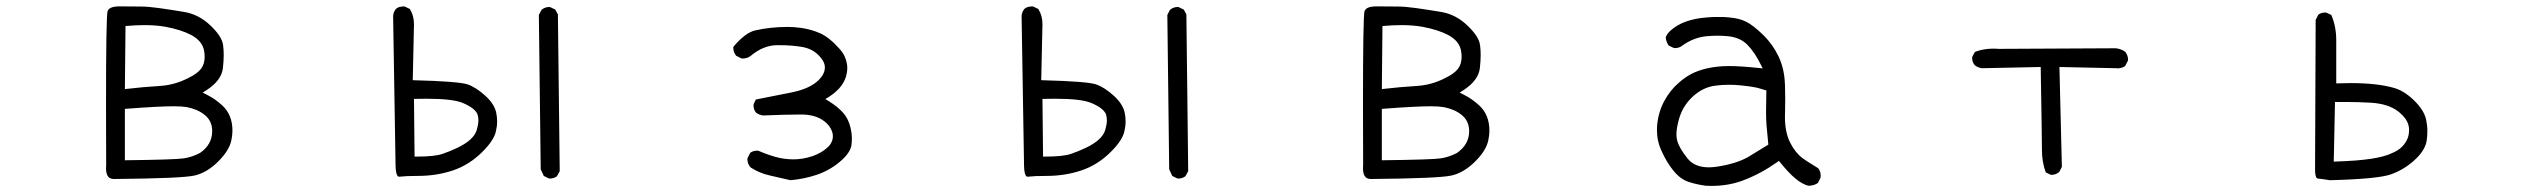

<svg xmlns="http://www.w3.org/2000/svg" viewBox="-20 -574 8040 611"><path d="M377.4 -64V-227.5Q483.9 -235.8 533.2 -235.8Q558.6 -235.8 574 -233.2Q589.4 -230.5 604.7 -224.1Q620.1 -217.8 632.3 -207.5Q655.3 -188.5 655.3 -156.7Q655.3 -114.3 616.7 -87.4Q591.8 -74.2 565.2 -70.1Q538.6 -65.9 377.4 -64ZM427.7 -553.2 360.4 -553.7Q327.1 -553.7 322.3 -538.1Q317.4 -522 317.4 -236.8Q317.4 -154.8 317.9 -50.8V-50.3Q317.4 -43.9 317.4 -38.6Q317.4 -18.6 325.7 -10.3Q331.5 -4.4 342.8 -4.4Q560.5 -6.3 599.9 -15.6Q639.2 -24.9 674.6 -60.3Q710 -95.7 716.3 -127.9Q719.7 -143.6 719.7 -158.2Q719.7 -209 687 -238.8Q664.1 -259.8 637.7 -272.9L625 -279.3L637.2 -287.1Q685.5 -318.4 689.5 -358.4Q691.9 -381.3 691.9 -399.2Q691.9 -417 689.9 -430.7Q686.5 -458 649.4 -493.2Q612.3 -528.3 566.7 -535.9Q521 -543.5 486.3 -548.3Q451.7 -553.2 427.7 -553.2ZM579.1 -325.7Q579.1 -325.7 579.1 -325.7ZM439.5 -494.1Q476.6 -494.1 506.3 -488.8Q556.6 -479.5 588.9 -462.4Q623.5 -443.8 629.4 -413.1Q631.3 -402.8 631.3 -393.6Q631.3 -370.6 620.1 -355.5Q607.9 -339.4 579.1 -325.7Q536.1 -303.2 486.6 -300.3Q437 -297.4 377.4 -290.5L379.4 -491.2Q414.6 -494.1 439.5 -494.1Z M1307.6 -75.7H1299.3L1297.4 -259.3Q1322.8 -259.8 1337.9 -259.8Q1419.9 -259.8 1452.1 -246.6Q1491.7 -230 1499.5 -210.4Q1502.4 -202.1 1502.4 -190.2Q1502.4 -178.2 1497.1 -160.2Q1487.3 -127.9 1434.1 -103Q1414.1 -93.3 1388.7 -84.5Q1363.8 -75.7 1307.6 -75.7ZM1309.6 -14.2Q1368.7 -14.2 1419.9 -31.2Q1473.6 -48.8 1516.1 -91.8Q1552.2 -127.9 1558.1 -156.2Q1562 -172.4 1562 -187.3Q1562 -202.1 1559.1 -215.3Q1553.7 -242.7 1524.2 -269.5Q1494.6 -296.4 1467.3 -305.7Q1454.1 -310.1 1411.6 -313.5Q1369.1 -316.9 1293.5 -318.8L1297.4 -497.1Q1297.4 -524.4 1284.2 -545.4L1268.1 -553.2Q1266.1 -553.7 1263.2 -553.7Q1260.3 -553.7 1256.3 -552.7Q1247.1 -551.8 1240.2 -545.9Q1232.4 -536.6 1231 -523.9L1238.8 -46.9Q1239.3 -20 1246.1 -13.2Q1247.6 -11.7 1250 -11.7Q1250.5 -11.7 1251 -11.7Q1272 -14.2 1309.6 -14.2ZM1726.1 -6.3Q1728 -5.9 1731.9 -5.9Q1735.8 -5.9 1741.5 -7.6Q1747.1 -9.3 1752.4 -13.2L1761.2 -29.3L1755.4 -528.3L1747.1 -543.5L1731 -551.3Q1729.5 -551.8 1728 -551.8Q1713.9 -551.8 1703.1 -542.5L1694.8 -526.4L1700.7 -35.2L1710.4 -14.2Z M2689.5 -111.3Q2690.9 -122.1 2690.9 -135.7Q2690.9 -149.4 2687 -166Q2680.7 -194.3 2664.6 -213.4Q2647.9 -232.9 2617.7 -252L2606.4 -258.8L2617.7 -265.6Q2668 -297.9 2674.8 -341.8Q2676.3 -349.6 2676.3 -356.7Q2676.3 -363.8 2675.3 -370.1Q2674.3 -376.5 2672.4 -382.8Q2670.4 -389.2 2667.5 -395.5Q2661.6 -407.7 2650.9 -419.4Q2619.1 -455.1 2590.1 -468Q2561 -481 2527.8 -485.4Q2505.9 -488.3 2487.3 -488.3Q2430.7 -488.3 2382.8 -477.1Q2352.1 -470.2 2314 -425.3Q2313.5 -424.3 2313.5 -422.9Q2313.5 -407.2 2322.8 -396.5L2339.4 -388.2Q2341.3 -387.7 2342.8 -387.7Q2357.9 -387.7 2368.7 -396Q2408.2 -429.2 2451.2 -430.2Q2457 -430.2 2462.4 -430.2Q2497.1 -430.2 2530.3 -425Q2563.5 -419.9 2585.4 -397.9L2593.3 -388.7Q2605 -374.5 2605 -359.4Q2605 -339.4 2585.9 -319.8Q2557.6 -291.5 2498.5 -279.8L2385.3 -257.3L2378.4 -242.7Q2377.9 -240.7 2377.9 -239.3Q2377.9 -225.1 2385.7 -215.8Q2395 -208.5 2407.7 -206.5Q2482.4 -209.5 2519.5 -209.5Q2529.3 -209.5 2536.1 -209.5Q2584 -208 2611.8 -180.7Q2625 -167 2629.4 -150.4Q2630.4 -145 2630.4 -139.2Q2630.4 -133.3 2628.4 -127.4Q2624.5 -115.2 2614.7 -106Q2595.2 -87.4 2565.4 -77.1Q2535.6 -66.9 2505.1 -66.9Q2474.6 -66.9 2446.8 -75Q2418.9 -83 2393.6 -94.2Q2391.1 -94.7 2388.7 -94.7Q2386.2 -94.7 2382.3 -93.8Q2374 -92.8 2367.2 -87.4L2358.9 -70.8Q2358.4 -69.3 2358.4 -67.9Q2358.4 -53.2 2368.2 -41.5Q2395.5 -23.4 2428.5 -15.9Q2461.4 -8.3 2495.6 -0.5Q2539.1 -4.4 2578.6 -17.6Q2618.2 -30.8 2651.4 -58.1Q2684.6 -85.4 2689.5 -111.3Z M3307.6 -75.7H3299.3L3297.4 -259.3Q3322.8 -259.8 3337.9 -259.8Q3419.9 -259.8 3452.1 -246.6Q3491.7 -230 3499.5 -210.4Q3502.4 -202.1 3502.4 -190.2Q3502.4 -178.2 3497.1 -160.2Q3487.3 -127.9 3434.1 -103Q3414.1 -93.3 3388.7 -84.5Q3363.8 -75.7 3307.6 -75.7ZM3309.6 -14.2Q3368.7 -14.2 3419.9 -31.2Q3473.6 -48.8 3516.1 -91.8Q3552.2 -127.9 3558.1 -156.2Q3562 -172.4 3562 -187.3Q3562 -202.1 3559.1 -215.3Q3553.7 -242.7 3524.2 -269.5Q3494.6 -296.4 3467.3 -305.7Q3454.1 -310.1 3411.6 -313.5Q3369.1 -316.9 3293.5 -318.8L3297.4 -497.1Q3297.4 -524.4 3284.2 -545.4L3268.1 -553.2Q3266.1 -553.7 3263.2 -553.7Q3260.3 -553.7 3256.3 -552.7Q3247.1 -551.8 3240.2 -545.9Q3232.4 -536.6 3231 -523.9L3238.8 -46.9Q3239.3 -20 3246.1 -13.2Q3247.6 -11.7 3250 -11.7Q3250.5 -11.7 3251 -11.7Q3272 -14.2 3309.6 -14.2ZM3726.1 -6.3Q3728 -5.9 3731.9 -5.9Q3735.8 -5.9 3741.5 -7.6Q3747.1 -9.3 3752.4 -13.2L3761.2 -29.3L3755.4 -528.3L3747.1 -543.5L3731 -551.3Q3729.5 -551.8 3728 -551.8Q3713.9 -551.8 3703.1 -542.5L3694.8 -526.4L3700.7 -35.2L3710.4 -14.2Z M4377.4 -64V-227.5Q4483.9 -235.8 4533.2 -235.8Q4558.6 -235.8 4574 -233.2Q4589.4 -230.5 4604.7 -224.1Q4620.1 -217.8 4632.3 -207.5Q4655.3 -188.5 4655.3 -156.7Q4655.3 -114.3 4616.7 -87.4Q4591.8 -74.2 4565.2 -70.1Q4538.6 -65.9 4377.4 -64ZM4427.7 -553.2 4360.4 -553.7Q4327.1 -553.7 4322.3 -538.1Q4317.4 -522 4317.4 -236.8Q4317.4 -154.8 4317.9 -50.8V-50.3Q4317.4 -43.9 4317.4 -38.6Q4317.4 -18.6 4325.7 -10.3Q4331.5 -4.4 4342.8 -4.4Q4560.5 -6.3 4599.9 -15.6Q4639.2 -24.9 4674.6 -60.3Q4710 -95.7 4716.3 -127.9Q4719.7 -143.6 4719.7 -158.2Q4719.7 -209 4687 -238.8Q4664.1 -259.8 4637.7 -272.9L4625 -279.3L4637.2 -287.1Q4685.5 -318.4 4689.5 -358.4Q4691.9 -381.3 4691.9 -399.2Q4691.9 -417 4689.9 -430.7Q4686.5 -458 4649.4 -493.2Q4612.3 -528.3 4566.7 -535.9Q4521 -543.5 4486.3 -548.3Q4451.7 -553.2 4427.7 -553.2ZM4579.1 -325.7Q4579.1 -325.7 4579.1 -325.7ZM4439.5 -494.1Q4476.6 -494.1 4506.3 -488.8Q4556.6 -479.5 4588.9 -462.4Q4623.5 -443.8 4629.4 -413.1Q4631.3 -402.8 4631.3 -393.6Q4631.3 -370.6 4620.1 -355.5Q4607.9 -339.4 4579.1 -325.7Q4536.1 -303.2 4486.6 -300.3Q4437 -297.4 4377.4 -290.5L4379.4 -491.2Q4414.6 -494.1 4439.5 -494.1Z M5418 -41.5Q5373 -41.5 5350.6 -69.3Q5323.7 -102.5 5317.4 -126.5Q5314.9 -135.3 5314.9 -145.5Q5314.9 -165.5 5322.3 -192.4Q5333.5 -234.9 5365.2 -265.1Q5397.5 -295.9 5438 -301.3Q5459.5 -304.2 5480.2 -304.2Q5501 -304.2 5515.4 -302.7Q5529.8 -301.3 5537.8 -300.3Q5545.9 -299.3 5553.7 -298.1Q5561.5 -296.9 5568.8 -295.4Q5583 -292 5601.1 -286.1Q5600.1 -243.2 5600.1 -218.5Q5600.1 -193.8 5601.6 -175Q5603 -156.2 5607.4 -113.8L5542 -73.7Q5503.9 -52.7 5443.4 -43.5Q5429.7 -41.5 5418 -41.5ZM5309.6 -420.9Q5324.2 -420.9 5334 -429.2Q5369.1 -454.1 5408.2 -458.5Q5427.2 -460.4 5445.6 -460.4Q5463.9 -460.4 5481.4 -458.5Q5518.6 -454.1 5541 -431.2Q5563.5 -408.2 5582.5 -370.1L5589.4 -356.4L5574.2 -357.9Q5518.1 -363.8 5481.4 -363.8Q5445.3 -363.8 5412.1 -356.4Q5382.8 -349.6 5360.8 -337.9Q5341.8 -327.6 5322.8 -311Q5294.4 -286.6 5275.9 -252Q5257.3 -217.3 5253.4 -174.8Q5252.9 -167.5 5252.9 -160.6Q5252.9 -153.8 5253.7 -144Q5254.4 -134.3 5257.6 -121.3Q5260.7 -108.4 5266.6 -95.7Q5283.7 -57.1 5306.2 -29.8Q5328.1 -3.4 5353.8 4.9Q5379.4 13.2 5408.2 17.1Q5418 17.6 5427.2 17.6Q5481 17.6 5527.3 0Q5583 -21 5634.8 -57.6L5641.1 -62L5646 -56.2Q5696.3 7.3 5734.4 17.1Q5752.4 17.1 5765.1 8.3L5773.4 -8.3Q5773.9 -12.2 5773.9 -15.6Q5773.9 -28.8 5766.1 -38.6Q5746.6 -50.3 5732.4 -59.6Q5718.3 -68.8 5715.3 -71.3Q5691.9 -89.4 5676 -121.8Q5660.2 -154.3 5660.2 -201.7Q5660.2 -205.6 5660.6 -220.2Q5661.1 -234.9 5661.1 -259.3Q5661.1 -283.7 5660.4 -301.5Q5659.7 -319.3 5658.2 -330.6Q5656.7 -341.8 5654.3 -352.5Q5649.4 -374 5640.1 -394Q5621.1 -433.6 5589.8 -463.9Q5558.6 -494.1 5536.4 -505.1Q5514.2 -516.1 5481.9 -518.6Q5467.3 -520 5458.7 -520Q5450.2 -520 5440.4 -520Q5430.7 -520 5412.6 -518.6Q5335.9 -513.2 5295.4 -476.1Q5282.7 -463.9 5280.8 -454.1Q5282.7 -440.4 5290 -429.2L5306.2 -421.4Q5308.1 -420.9 5309.6 -420.9Z M6508.3 -17.6Q6522.5 -17.6 6533.2 -26.9L6541.5 -43L6533.7 -360.8L6714.8 -356.9Q6717.3 -356.4 6719 -356.4Q6720.7 -356.4 6722.7 -356.7Q6724.6 -356.9 6727.5 -357.4Q6730.5 -357.9 6732.9 -358.9Q6738.3 -360.4 6742.7 -363.8L6751.5 -380.4Q6752 -381.8 6752 -386Q6752 -390.1 6750 -396.5Q6748 -402.8 6743.2 -409.2Q6730 -418.5 6713.4 -420.4L6340.3 -418.5Q6298.8 -421.9 6264.6 -408.7L6256.3 -393.1Q6255.9 -391.6 6255.9 -390.1Q6255.9 -376 6264.6 -366.2Q6273.9 -358.9 6286.6 -356.9L6474.1 -360.8Q6478 -137.7 6478 -97.9Q6478 -58.1 6490.2 -25.4L6505.4 -18.1Q6506.8 -17.6 6508.3 -17.6Z M7700.7 -192.9Q7694.3 -223.1 7662.8 -253.9Q7631.3 -284.7 7599.6 -293.9Q7545.9 -309.6 7459 -309.6Q7441.4 -309.6 7414.6 -308.6V-446.3Q7414.6 -489.7 7398.9 -526.4L7383.3 -533.7Q7381.3 -534.2 7379.9 -534.2Q7366.2 -534.2 7357.4 -526.9L7349.1 -510.7L7347.2 -35.2Q7347.2 -22 7348.9 -15.6Q7350.6 -9.3 7352.3 -7.6Q7354 -5.9 7355.5 -5.9Q7371.1 -4.4 7394 -0.5Q7548.3 -4.4 7589.8 -19.5Q7635.3 -36.1 7670.4 -70.8Q7698.7 -99.1 7702.6 -127.9Q7704.6 -141.6 7704.6 -158Q7704.6 -174.3 7700.7 -192.9ZM7592.3 -86.9 7592.8 -87.4Q7592.3 -87.4 7592.3 -86.9ZM7410.6 -249.5Q7430.7 -249.5 7444.3 -249.5Q7484.4 -249.5 7525.4 -247.1Q7580.1 -243.7 7611.3 -219.7Q7643.6 -194.8 7646 -167Q7646.5 -163.6 7646.5 -159.4Q7646.5 -155.3 7645.5 -148.4Q7643.6 -133.3 7633.8 -119.1Q7619.6 -97.7 7592.3 -86.9Q7547.4 -64 7415.5 -60.1L7406.7 -59.6Z"/></svg>

Font: NaikaiFont
Style: Light
Weight: 300
Version: Version 1.89